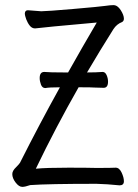

<svg xmlns="http://www.w3.org/2000/svg" viewBox="-20 -723 540 750"><path d="M67 7Q54 7 41 -10Q28 -27 28 -43Q28 -56 43 -70Q54 -81 58 -87Q133 -236 214 -382Q172 -382 157 -379Q145 -379 140 -392.5Q135 -406 135 -418Q135 -442 153 -442Q174 -440 231 -440H246Q301 -538 358 -635Q145 -616 117 -612Q105 -612 96.5 -622.5Q88 -633 82.5 -647.5Q77 -662 77 -671Q78 -683 89 -683L141 -679Q162 -679 266.5 -688Q371 -697 391 -700Q411 -703 423 -703Q439 -703 451.5 -683.5Q464 -664 464 -650Q464 -641 457 -637Q436 -629 423 -609Q370 -525 320 -440Q355 -440 381 -442Q391 -442 396.5 -429.5Q402 -417 402 -404Q402 -380 385 -380Q365 -380 349 -381Q337 -382 301 -382H287Q197 -224 120 -64Q161 -68 248 -68Q321 -68 356 -67Q418 -67 432 -68Q446 -68 455 -49Q464 -30 464 -15Q464 1 447 1Q398 -4 357 -5Q168 -5 98 0Q78 7 67 7Z"/></svg>

Font: LXGW WenKai Mono Lite
Style: Regular
Weight: 400
Monospace: yes
Designer: LXGW / Fontworks Inc.
Foundry: LXGW / Fontworks Inc.
Version: Version 1.520; June 14, 2025